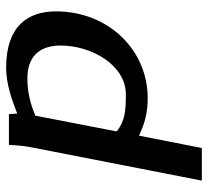

<svg xmlns="http://www.w3.org/2000/svg" viewBox="-46 -444 676 624"><g transform="rotate(-90 292.0 -132.0)"><path d="M17 186H123L163 -18C203 0 236 10 285 10C442 10 567 -118 567 -288C567 -381 518 -450 384 -450C333 -450 283 -433 235 -414L233 -441H133C132 -417 130 -391 125 -367ZM177 -91 228 -355C268 -372 306 -381 349 -381C431 -381 456 -330 456 -273C456 -173 393 -61 297 -61C247 -61 211 -63 177 -91Z"/></g></svg>

Font: KpSans
Style: BoldItalic
Weight: 700
Italic angle: -11°
Version: Version 0.66